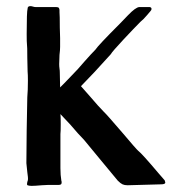

<svg xmlns="http://www.w3.org/2000/svg" viewBox="-20 -605 559 626"><path d="M74 0Q68 0 68 -5Q68 -8 69 -11.5Q70 -15 71 -18Q72 -25 69 -44Q66 -71 66 -73Q66 -112 67 -180Q68 -248 69 -288Q71 -310 71 -342Q71 -362 70 -372L69 -417Q69 -455 68 -459Q67 -466 67 -494Q67 -567 70 -577Q70 -585 79 -585Q83 -585 87.5 -583.5Q92 -582 96 -582H158H163Q170 -582 172 -579Q174 -576 174 -571.5Q174 -567 174 -565Q175 -555 175 -515L176 -481V-452Q176 -442 174 -426L173 -396Q173 -388 174 -381.5Q175 -375 175 -368L176 -320L190 -334L214 -359Q234 -379 255 -404Q278 -430 291 -443Q300 -457 371 -528Q373 -530 397.5 -555.5Q422 -581 434 -582H468Q474 -581 474 -576Q474 -572 470 -568Q468 -566 458 -554Q448 -542 438 -534Q419 -515 382.5 -476Q346 -437 341 -428L289 -371L244 -324L259 -307L274 -290Q302 -257 319 -240Q327 -233 381 -170Q424 -119 431 -113Q443 -104 497 -40L517 -17Q519 -11 519 -10Q519 -4 505 -4L396 -1Q386 -1 379.5 -4Q373 -7 364 -16Q361 -19 306 -86L254 -149Q236 -167 209 -199L177 -233Q178 -227 178 -200Q178 -174 177 -168V-115V-57Q177 -34 180 -16Q181 -14 181 -10Q181 -5 178 -3.5Q175 -2 170 -2H136L116 -1Q94 1 84 1Q75 1 74 0Z"/></svg>

Font: Barriecito
Style: Regular
Weight: 400
Designer: Pablo Cosgaya & Sergio Jiménez
Foundry: Pablo Cosgaya & Sergio Jiménez
Version: Version 1.001